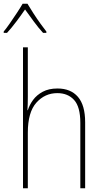

<svg xmlns="http://www.w3.org/2000/svg" viewBox="-39 -1015 559 1035"><path d="M85 0V-760H111V-494Q111 -472 110.5 -456Q110 -440 109 -421H111Q120 -450 139.5 -476.5Q159 -503 191.5 -520.5Q224 -538 271 -538Q342 -538 381 -493Q420 -448 420 -356V0H394V-353Q394 -439 360.5 -476Q327 -513 270 -513Q203 -513 157 -461.5Q111 -410 111 -300V0ZM-19 -845Q-4 -863 15 -890.5Q34 -918 52.5 -946Q71 -974 83 -995H109Q122 -973 141 -943.5Q160 -914 179.5 -887Q199 -860 211 -845V-838H193Q168 -865 142.5 -900Q117 -935 96 -964Q77 -936 50 -900Q23 -864 -1 -838H-19Z"/></svg>

Font: Noto Sans Mono ExtraCondensed Thin
Style: Regular
Weight: 100
Width: 2
Designer: Monotype Design Team
Foundry: Monotype Imaging Inc.
Version: Version 2.014; ttfautohint (v1.8.4.7-5d5b)